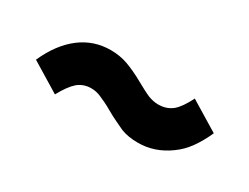

<svg xmlns="http://www.w3.org/2000/svg" viewBox="-31 -503 591 455"><g transform="rotate(30 264.0 -275.0)"><path d="M299.8 -203.1Q289.1 -208 276.9 -213.9Q264.6 -219.7 251 -227.5Q239.3 -234.4 230 -238.8Q220.7 -243.2 213.9 -246.1Q201.2 -252 186.5 -252Q166 -252 150.4 -239.3Q142.6 -232.4 134.8 -221.7Q127 -210.9 119.1 -196.3L39.1 -245.1Q62.5 -297.9 99.6 -326.2Q135.7 -353.5 181.6 -353.5Q207 -353.5 228.5 -345.7Q239.3 -341.8 252 -335.9Q264.6 -330.1 278.3 -322.3Q289.1 -316.4 298.3 -311.5Q307.6 -306.6 314.5 -303.7Q329.1 -297.9 342.8 -297.9Q365.2 -297.9 380.9 -310.5Q395.5 -322.3 411.1 -353.5L491.2 -304.7Q479.5 -278.3 464.8 -257.8Q450.2 -237.3 430.7 -223.6Q391.6 -195.3 346.7 -195.3Q319.3 -195.3 299.8 -203.1Z"/></g></svg>

Font: Dinish
Style: Bold
Weight: 700
Designer: Bert Driehuis
Foundry: Playbeing
Version: Version 3.006; git-39231f3c-release